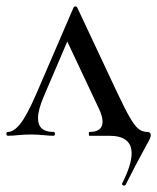

<svg xmlns="http://www.w3.org/2000/svg" viewBox="-25 -425 493 601"><path d="M364 156Q361 156 358.5 154Q356 152 357 150Q387 91 387 55Q387 0 317 0H255Q253 0 253 -6Q253 -12 255 -12Q296 -12 296 -44Q296 -61 285 -84L180 -307L210 -352L112 -123Q94 -81 94 -55Q94 -12 142 -12Q147 -12 147 -6Q147 0 142 0Q131 0 111 -2Q91 -4 73 -4Q52 -4 32 -2Q14 0 0 0Q-5 0 -5 -6Q-5 -12 0 -12Q18 -12 38.5 -37.5Q59 -63 89 -132L205 -401Q207 -405 211 -405Q215 -405 217 -401L341 -137Q366 -84 381 -58Q396 -32 408 -22Q420 -12 436 -12Q447 -12 447 -2Q447 3 443.5 10.5Q440 18 433 30Q400 90 368 154Q366 156 364 156Z"/></svg>

Font: Cormorant Garamond Medium
Style: Regular
Weight: 500
Designer: Christian Thalmann (Catharsis Fonts)
Foundry: Catharsis Fonts
Version: Version 4.000